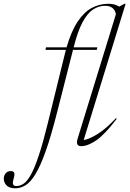

<svg xmlns="http://www.w3.org/2000/svg" viewBox="-173 -762 684 1014"><path d="M129 -170.5Q97 -44.5 69 34.5Q41 113.5 14.8 156.8Q-11.5 200 -37.8 216.2Q-64 232.5 -92.5 232.5Q-123 232.5 -138 217.5Q-153 202.5 -153 182Q-153 165.5 -143.2 153.5Q-133.5 141.5 -116 141.5Q-101.5 141.5 -98 150.8Q-94.5 160 -101 182Q-107.5 204 -103.5 212.2Q-99.5 220.5 -87 220.5Q-66.5 220.5 -47.5 207.5Q-28.5 194.5 -9 159Q10.5 123.5 32.5 57.2Q54.5 -9 80.5 -115.5L169.5 -477.5Q172 -488.5 175 -498.5H67L70 -512H178.5Q204 -599 238 -649.2Q272 -699.5 312.8 -720.8Q353.5 -742 399.5 -742Q416 -742 429.5 -738.8Q443 -735.5 456.5 -727L484 -742H490.5L269 -22.5Q296.5 -26 341.2 -53.5Q386 -81 439.5 -138L443.5 -134.5Q380 -51 335 -20.5Q290 10 255.5 10Q241.5 10 236 1Q230.5 -8 237 -30L439 -686.5Q436.5 -706.5 421.8 -719Q407 -731.5 383 -731.5Q348 -731.5 318 -711.5Q288 -691.5 262.5 -643.8Q237 -596 216 -512H341L338 -498.5H212.5Z"/></svg>

Font: Newsreader Display ExtraLight
Style: Italic
Weight: 275
Italic angle: -17°
Designer: Hugues Gentile
Foundry: Production Type
Version: Version 1.002